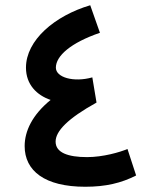

<svg xmlns="http://www.w3.org/2000/svg" viewBox="-20 -706 612 732"><path d="M466 -138C438 -126 373 -107 312 -107C239 -107 192 -124 192 -166C192 -206 238 -254 348 -315L332 -411C260 -391 193 -411 193 -448C193 -493 250 -543 361 -581L324 -686C189 -646 79 -553 79 -448C79 -384 120 -343 173 -325C103 -268 74 -206 74 -149C74 -55 150 6 305 6C383 6 442 -8 499 -37Z"/></svg>

Font: Noto Sans Arabic SemBd
Style: Regular
Weight: 600
Designer: Monotype Design Team, Nadine Chahine, Nizar Qandah and Khaled Hosny
Foundry: Monotype Imaging Inc.
Version: Version 2.012